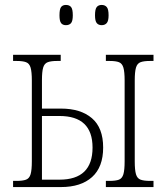

<svg xmlns="http://www.w3.org/2000/svg" viewBox="-20 -758 675 778"><path d="M392 -656Q379 -656 372 -664.5Q365 -673 365 -696Q365 -721 372 -729.5Q379 -738 392 -738Q405 -738 412.5 -729.5Q420 -721 420 -696Q420 -673 412.5 -664.5Q405 -656 392 -656ZM247 -656Q234 -656 227.5 -664.5Q221 -673 221 -696Q221 -721 227.5 -729.5Q234 -738 247 -738Q261 -738 268 -729.5Q275 -721 275 -696Q275 -673 268 -664.5Q261 -656 247 -656ZM409 0V-25H424Q449 -25 462 -30Q475 -35 480 -52Q485 -69 485 -104V-432Q485 -467 480 -484Q475 -501 462 -506Q449 -511 424 -511H409V-536H602V-511H588Q563 -511 549.5 -506Q536 -501 531 -484Q526 -467 526 -432V-104Q526 -69 531 -52Q536 -35 549.5 -30Q563 -25 588 -25H602V0ZM33 0V-25H47Q72 -25 85.5 -30Q99 -35 104 -52Q109 -69 109 -104V-432Q109 -467 104 -484Q99 -501 85.5 -506Q72 -511 47 -511H33V-536H226V-511H211Q187 -511 173.5 -506Q160 -501 155 -484.5Q150 -468 150 -433V-318H227Q307 -318 352.5 -279Q398 -240 398 -160Q398 -81 353 -40.5Q308 0 227 0ZM150 -30H221Q355 -30 355 -160Q355 -288 221 -288H150Z"/></svg>

Font: Noto Serif Condensed ExtraLight
Style: Regular
Weight: 200
Width: 3
Designer: Monotype Design Team
Foundry: Monotype Imaging Inc.
Version: Version 2.013; ttfautohint (v1.8.4.7-5d5b)